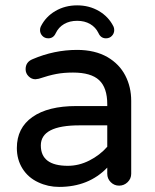

<svg xmlns="http://www.w3.org/2000/svg" viewBox="-20 -698 589 728"><path d="M131.8 -584Q131.8 -591.8 134.8 -597.7Q153.3 -634.8 189.9 -656.2Q226.6 -677.7 272.5 -677.7Q318.4 -677.7 355 -656.2Q391.6 -634.8 410.2 -597.7Q413.1 -591.8 413.1 -584Q413.1 -571.3 404.3 -562Q395.5 -552.7 381.8 -552.7Q362.3 -552.7 353.5 -572.3Q342.8 -594.7 321.8 -606.9Q300.8 -619.1 272.5 -619.1Q244.1 -619.1 223.1 -606.9Q202.1 -594.7 191.4 -572.3Q182.6 -552.7 163.1 -552.7Q149.4 -552.7 140.6 -562Q131.8 -571.3 131.8 -584ZM125 -6.8Q86.9 -24.4 65.4 -58.6Q43.9 -92.8 43.9 -136.7Q43.9 -212.9 103 -254.4Q162.1 -295.9 269.5 -295.9H386.7V-302.7Q386.7 -365.2 356 -394Q325.2 -422.9 256.8 -422.9Q221.7 -422.9 193.4 -417.5Q165 -412.1 127 -399.4L114.3 -397.5Q99.6 -397.5 88.4 -408.7Q77.1 -419.9 77.1 -435.5Q77.1 -462.9 103.5 -473.6Q185.5 -508.8 272.5 -508.8Q339.8 -508.8 387.7 -481.4Q432.6 -455.1 455.1 -411.6Q477.5 -368.2 477.5 -315.4V-39.1Q477.5 -20.5 463.9 -7.3Q450.2 5.9 431.6 5.9Q413.1 5.9 399.9 -7.3Q386.7 -20.5 386.7 -39.1V-62.5Q316.4 10.7 204.1 10.7Q162.1 10.7 125 -6.8ZM386.7 -141.6V-222.7H281.2Q134.8 -222.7 134.8 -146.5Q134.8 -69.3 237.3 -69.3Q279.3 -69.3 318.8 -89.4Q358.4 -109.4 386.7 -141.6Z"/></svg>

Font: KTXP_ComRound
Style: Medium
Weight: 500
Version: Version 1.01;May 16, 2022;FontCreator 13.0.0.2683 64-bit